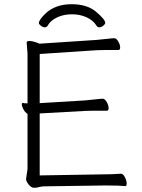

<svg xmlns="http://www.w3.org/2000/svg" viewBox="-20 -889 678 914"><path d="M207 -767Q202 -759 193 -759Q184 -759 174.5 -766.5Q165 -774 165 -779Q165 -795 200 -828Q247 -869 321 -869Q395 -869 438 -832.5Q481 -796 481 -780Q481 -774 471.5 -766.5Q462 -759 453 -759Q444 -759 439 -767Q425 -791 393.5 -806Q362 -821 322.5 -821Q283 -821 251.5 -806Q220 -791 207 -767ZM472 -59Q510 -59 555 -62H556Q566 -62 574.5 -45.5Q583 -29 583 -16Q583 -3 577 -3H576Q552 -6 489 -6H473L195 -2Q178 -2 166.5 1.5Q155 5 142 5Q129 5 116.5 -10.5Q104 -26 104 -37L111 -84V-347Q99 -354 91.5 -368.5Q84 -383 84 -391Q84 -399 87 -399H88Q97 -397 106 -397H111V-634L107 -685Q107 -694 118 -694Q137 -694 166 -682L167 -681L440 -699Q464 -701 489 -704Q514 -707 524 -707Q534 -707 543 -691.5Q552 -676 552 -663.5Q552 -651 544 -651H482Q455 -651 441 -650L169 -632V-398L385 -411Q409 -413 434 -416Q459 -419 469 -419Q479 -419 488 -403.5Q497 -388 497 -375Q497 -362 489 -362H426Q400 -362 386 -361L169 -349V-54ZM107 -685Z"/></svg>

Font: ToneOZ-Pinyin-WenKai-Light
Style: Light
Weight: 300
Designer: Fontworks Inc.
Foundry: ToneOZ
Version: Version 0.240331